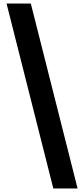

<svg xmlns="http://www.w3.org/2000/svg" viewBox="-20 -820 475 1084"><path d="M281 244H418L154 -800H17Z"/></svg>

Font: Noto Sans Malayalam Condensed ExtraBold
Style: Regular
Weight: 800
Width: 3
Designer: Jelle Bosma - Monotype Design Team
Foundry: Monotype Imaging Inc.
Version: Version 2.104